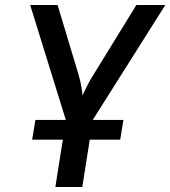

<svg xmlns="http://www.w3.org/2000/svg" viewBox="-20 -750 683 770"><path d="M202 0H310L340 -190H462L475 -269H352L643 -730H527L357 -454C334 -418 318 -383 311 -367C310 -383 305 -418 294 -454L211 -730H101L244 -269H122L109 -190H232Z"/></svg>

Font: JetBrains Mono SemiBold
Style: Italic
Weight: 472
Italic angle: -9°
Monospace: yes
Designer: Philipp Nurullin, Konstantin Bulenkov
Foundry: JetBrains
Version: Version 2.305